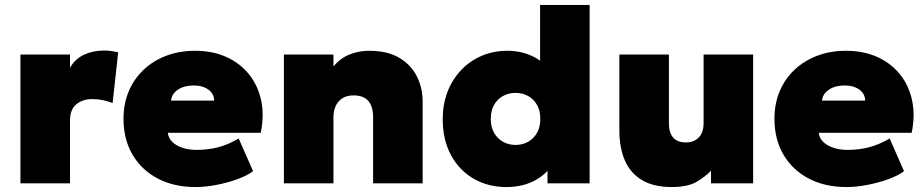

<svg xmlns="http://www.w3.org/2000/svg" viewBox="-20 -740 3731 775"><path d="M62.5 0V-520H262.5V-466Q282 -501.5 318.5 -518.8Q355 -536 399 -536Q417.5 -536 430.8 -533.8Q444 -531.5 457 -529L434.5 -324Q416 -331.5 394.8 -335.8Q373.5 -340 352.5 -340Q313.5 -340 288 -319Q262.5 -298 262.5 -253V0Z M769.5 15Q682 15 616.5 -19.5Q551 -54 514.8 -116Q478.5 -178 478.5 -261Q478.5 -321.5 499.8 -371.8Q521 -422 559.8 -458.5Q598.5 -495 651.2 -515Q704 -535 767.5 -535Q838.5 -535 893.8 -510Q949 -485 985 -440.2Q1021 -395.5 1034 -335.2Q1047 -275 1032.5 -204H657.5Q659.5 -183.5 674.8 -168Q690 -152.5 715.5 -143.8Q741 -135 773.5 -135Q821 -135 862 -146Q903 -157 943.5 -181L1001.5 -49Q978.5 -31.5 939 -17Q899.5 -2.5 854.5 6.2Q809.5 15 769.5 15ZM670.5 -334H844.5Q844.5 -361 821.5 -378Q798.5 -395 761.5 -395Q723.5 -395 698.2 -378Q673 -361 670.5 -334Z M1126 0V-520H1326V-472Q1353 -504.5 1390.2 -519.8Q1427.5 -535 1470 -535Q1545 -535 1592.8 -506Q1640.5 -477 1663.2 -430.5Q1686 -384 1686 -331V0H1486V-268Q1486 -309.5 1466.8 -332.2Q1447.5 -355 1407 -355Q1381 -355 1363 -344Q1345 -333 1335.5 -313.2Q1326 -293.5 1326 -268V0Z M2024 15Q1951 15 1892.8 -18.2Q1834.5 -51.5 1800.8 -113.2Q1767 -175 1767 -260Q1767 -319 1786.2 -369Q1805.5 -419 1840.5 -456.2Q1875.5 -493.5 1923.2 -514.2Q1971 -535 2028 -535Q2080.5 -535 2125.8 -514.8Q2171 -494.5 2207 -450L2160 -404V-720H2360V0H2190V-141L2217 -96Q2198.5 -46 2146.2 -15.5Q2094 15 2024 15ZM2061 -155Q2089 -155 2111.8 -167.8Q2134.5 -180.5 2147.8 -204Q2161 -227.5 2161 -260Q2161 -292.5 2148 -316Q2135 -339.5 2112.2 -352.2Q2089.5 -365 2061 -365Q2032.5 -365 2009.8 -352.2Q1987 -339.5 1974 -316Q1961 -292.5 1961 -260Q1961 -227.5 1974.2 -204Q1987.5 -180.5 2010.2 -167.8Q2033 -155 2061 -155Z M2691 15Q2619 15 2572.2 -12.5Q2525.5 -40 2502.8 -91.2Q2480 -142.5 2480 -214V-520H2680V-241Q2680 -205 2697 -185Q2714 -165 2749 -165Q2771.5 -165 2787.5 -174.8Q2803.5 -184.5 2811.8 -201.5Q2820 -218.5 2820 -241V-520H3020V0H2850V-51Q2828.5 -28 2792.5 -6.5Q2756.5 15 2691 15Z M3397 15Q3309.5 15 3244 -19.5Q3178.5 -54 3142.2 -116Q3106 -178 3106 -261Q3106 -321.5 3127.2 -371.8Q3148.5 -422 3187.2 -458.5Q3226 -495 3278.8 -515Q3331.5 -535 3395 -535Q3466 -535 3521.2 -510Q3576.5 -485 3612.5 -440.2Q3648.5 -395.5 3661.5 -335.2Q3674.5 -275 3660 -204H3285Q3287 -183.5 3302.2 -168Q3317.5 -152.5 3343 -143.8Q3368.5 -135 3401 -135Q3448.5 -135 3489.5 -146Q3530.5 -157 3571 -181L3629 -49Q3606 -31.5 3566.5 -17Q3527 -2.5 3482 6.2Q3437 15 3397 15ZM3298 -334H3472Q3472 -361 3449 -378Q3426 -395 3389 -395Q3351 -395 3325.8 -378Q3300.5 -361 3298 -334Z"/></svg>

Font: Geologica Black
Style: Regular
Weight: 900
Designer: Sindre Bremnes, Frode Helland
Foundry: Monokrom Skriftforlag AS
Version: Version 1.010;gftools[0.9.28]